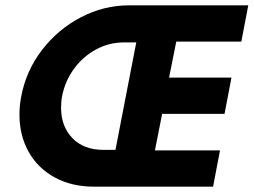

<svg xmlns="http://www.w3.org/2000/svg" viewBox="-20 -700 951 720"><path d="M53 -270Q53 -306 60 -340Q78 -435 137.5 -512.5Q197 -590 283 -635Q369 -680 464 -680H911L885 -544H641L614 -409H848L822 -273H588L561 -136H805L779 0H332Q249 0 185.5 -34.5Q122 -69 87.5 -130.5Q53 -192 53 -270ZM209 -296Q209 -226 251.5 -182Q294 -138 368 -138H413L491 -541H446Q389 -541 340 -514.5Q291 -488 257.5 -442Q224 -396 213 -340Q209 -320 209 -296Z"/></svg>

Font: Teachers
Style: Bold Italic
Weight: 700
Designer: Alfredo Marco Pradil & Chank Diesel
Version: Version 0.009